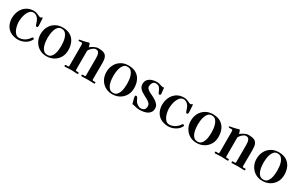

<svg xmlns="http://www.w3.org/2000/svg" viewBox="189 -1850 4893 3164"><g transform="rotate(30 2635.0 -268.0)"><path d="M529 -133Q529 -141 523 -146Q517 -151 509 -151Q501 -151 493 -143Q489 -139 486 -134.5Q483 -130 480 -125Q473 -115 464.5 -106Q456 -97 448 -89Q422 -63 384 -47Q346 -31 309 -31Q270 -31 244 -55.5Q218 -80 202 -116.5Q186 -153 179 -192.5Q172 -232 172 -262Q172 -294 178.5 -336.5Q185 -379 201 -419Q217 -459 244 -486Q271 -513 313 -513Q329 -513 349.5 -503.5Q370 -494 381 -483Q410 -457 422.5 -422.5Q435 -388 447 -352Q449 -344 454 -339Q459 -334 469 -334Q484 -334 488 -344Q492 -354 492 -367Q492 -391 489.5 -415Q487 -439 486 -463Q485 -474 485 -485.5Q485 -497 483 -507Q483 -515 477 -515Q471 -515 460.5 -506.5Q450 -498 439 -498Q435 -498 418 -505Q401 -512 383.5 -520.5Q366 -529 358 -531Q331 -540 301 -540Q219 -540 161.5 -501Q104 -462 74 -397.5Q44 -333 44 -255Q44 -192 68.5 -136Q93 -80 145 -42Q177 -20 221 -8Q265 4 302 4Q345 4 388 -10Q431 -24 466.5 -50.5Q502 -77 523 -116Q525 -120 527 -124.5Q529 -129 529 -133Z M979 -263Q979 -232 975 -190.5Q971 -149 958 -110.5Q945 -72 919.5 -46.5Q894 -21 852 -21Q807 -21 780 -47Q753 -73 739 -113Q725 -153 720.5 -195.5Q716 -238 716 -271Q716 -301 721 -342.5Q726 -384 739.5 -423Q753 -462 778 -488Q803 -514 844 -514Q889 -514 915.5 -487.5Q942 -461 956 -421Q970 -381 974.5 -338.5Q979 -296 979 -263ZM1115 -258Q1115 -343 1085.5 -406.5Q1056 -470 997.5 -505.5Q939 -541 851 -541Q771 -541 711 -504.5Q651 -468 618 -405.5Q585 -343 585 -264Q585 -188 618.5 -127Q652 -66 711 -30Q770 6 847 6Q924 6 984.5 -28Q1045 -62 1080 -121.5Q1115 -181 1115 -258Z M1769 -14Q1769 -30 1755 -30Q1748 -30 1741.5 -29Q1735 -28 1728 -28Q1718 -28 1711.5 -32.5Q1705 -37 1705 -47Q1705 -125 1706 -203Q1707 -281 1707 -359Q1707 -425 1691 -464.5Q1675 -504 1637.5 -521Q1600 -538 1533 -538Q1493 -538 1452 -517.5Q1411 -497 1382 -471Q1381 -478 1376.5 -495Q1372 -512 1365.5 -527Q1359 -542 1351 -542Q1347 -542 1343 -540.5Q1339 -539 1335 -537Q1310 -530 1284.5 -523.5Q1259 -517 1233 -512Q1223 -510 1212 -509Q1201 -508 1191 -505Q1186 -504 1182 -501Q1178 -498 1178 -492Q1178 -484 1185.5 -481.5Q1193 -479 1199 -479Q1209 -479 1218.5 -480Q1228 -481 1238 -481Q1253 -481 1256 -467.5Q1259 -454 1259 -443Q1259 -382 1259 -321Q1259 -260 1259 -199V-54Q1259 -41 1257 -35Q1255 -29 1241 -29Q1231 -29 1222 -29.5Q1213 -30 1204 -30Q1188 -30 1188 -15Q1188 -9 1191 -3.5Q1194 2 1201 2Q1232 2 1262.5 -0.5Q1293 -3 1323 -3Q1352 -3 1379.5 -0.5Q1407 2 1435 2Q1451 2 1451 -17Q1451 -22 1446 -26Q1441 -30 1436 -30Q1428 -30 1419.5 -29.5Q1411 -29 1403 -29Q1392 -29 1389.5 -37Q1387 -45 1387 -54V-408Q1395 -427 1413.5 -449Q1432 -471 1455.5 -487Q1479 -503 1501 -503Q1536 -503 1551.5 -483Q1567 -463 1571.5 -434Q1576 -405 1576 -378Q1576 -294 1575.5 -210Q1575 -126 1575 -42Q1575 -29 1560 -29Q1551 -29 1542 -29.5Q1533 -30 1524 -30Q1508 -30 1508 -15Q1508 -9 1511 -3.5Q1514 2 1521 2Q1550 2 1579 0.5Q1608 -1 1636 -1Q1665 -1 1694.5 0.5Q1724 2 1753 2Q1769 2 1769 -14Z M2231 -263Q2231 -232 2227 -190.5Q2223 -149 2210 -110.5Q2197 -72 2171.5 -46.5Q2146 -21 2104 -21Q2059 -21 2032 -47Q2005 -73 1991 -113Q1977 -153 1972.5 -195.5Q1968 -238 1968 -271Q1968 -301 1973 -342.5Q1978 -384 1991.5 -423Q2005 -462 2030 -488Q2055 -514 2096 -514Q2141 -514 2167.5 -487.5Q2194 -461 2208 -421Q2222 -381 2226.5 -338.5Q2231 -296 2231 -263ZM2367 -258Q2367 -343 2337.5 -406.5Q2308 -470 2249.5 -505.5Q2191 -541 2103 -541Q2023 -541 1963 -504.5Q1903 -468 1870 -405.5Q1837 -343 1837 -264Q1837 -188 1870.5 -127Q1904 -66 1963 -30Q2022 6 2099 6Q2176 6 2236.5 -28Q2297 -62 2332 -121.5Q2367 -181 2367 -258Z M2834 -147Q2834 -184 2812 -212.5Q2790 -241 2757 -263Q2724 -285 2688.5 -302Q2653 -319 2626 -333Q2604 -345 2583 -365Q2562 -385 2562 -413Q2562 -448 2581 -479Q2600 -510 2640 -510Q2678 -510 2698.5 -493Q2719 -476 2731.5 -449.5Q2744 -423 2757 -394Q2761 -386 2765.5 -382Q2770 -378 2780 -378Q2789 -378 2795.5 -384.5Q2802 -391 2801 -401V-404Q2800 -432 2795.5 -460Q2791 -488 2789 -516Q2777 -513 2764 -513Q2755 -513 2739.5 -517.5Q2724 -522 2715 -525Q2696 -533 2677 -536Q2658 -539 2638 -539Q2594 -539 2550.5 -524Q2507 -509 2479 -477Q2451 -445 2451 -394Q2451 -353 2470 -324.5Q2489 -296 2518.5 -276Q2548 -256 2581 -239.5Q2614 -223 2643.5 -206Q2673 -189 2692 -168Q2711 -147 2711 -116Q2711 -70 2688.5 -49Q2666 -28 2621 -28Q2600 -28 2573.5 -43.5Q2547 -59 2533 -74Q2514 -94 2505 -117Q2496 -140 2481 -161Q2475 -170 2463 -170Q2455 -170 2448 -167Q2441 -164 2441 -153Q2441 -142 2447.5 -115.5Q2454 -89 2461.5 -61.5Q2469 -34 2473 -20Q2484 -20 2495 -17.5Q2506 -15 2516 -13Q2540 -7 2564 -2Q2588 3 2613 3Q2651 3 2689.5 -3Q2728 -9 2761 -25Q2794 -41 2814 -70.5Q2834 -100 2834 -147Z M3387 -133Q3387 -141 3381 -146Q3375 -151 3367 -151Q3359 -151 3351 -143Q3347 -139 3344 -134.5Q3341 -130 3338 -125Q3331 -115 3322.5 -106Q3314 -97 3306 -89Q3280 -63 3242 -47Q3204 -31 3167 -31Q3128 -31 3102 -55.5Q3076 -80 3060 -116.5Q3044 -153 3037 -192.5Q3030 -232 3030 -262Q3030 -294 3036.5 -336.5Q3043 -379 3059 -419Q3075 -459 3102 -486Q3129 -513 3171 -513Q3187 -513 3207.5 -503.5Q3228 -494 3239 -483Q3268 -457 3280.5 -422.5Q3293 -388 3305 -352Q3307 -344 3312 -339Q3317 -334 3327 -334Q3342 -334 3346 -344Q3350 -354 3350 -367Q3350 -391 3347.5 -415Q3345 -439 3344 -463Q3343 -474 3343 -485.5Q3343 -497 3341 -507Q3341 -515 3335 -515Q3329 -515 3318.5 -506.5Q3308 -498 3297 -498Q3293 -498 3276 -505Q3259 -512 3241.5 -520.5Q3224 -529 3216 -531Q3189 -540 3159 -540Q3077 -540 3019.5 -501Q2962 -462 2932 -397.5Q2902 -333 2902 -255Q2902 -192 2926.5 -136Q2951 -80 3003 -42Q3035 -20 3079 -8Q3123 4 3160 4Q3203 4 3246 -10Q3289 -24 3324.5 -50.5Q3360 -77 3381 -116Q3383 -120 3385 -124.5Q3387 -129 3387 -133Z M3837 -263Q3837 -232 3833 -190.5Q3829 -149 3816 -110.5Q3803 -72 3777.5 -46.5Q3752 -21 3710 -21Q3665 -21 3638 -47Q3611 -73 3597 -113Q3583 -153 3578.5 -195.5Q3574 -238 3574 -271Q3574 -301 3579 -342.5Q3584 -384 3597.5 -423Q3611 -462 3636 -488Q3661 -514 3702 -514Q3747 -514 3773.5 -487.5Q3800 -461 3814 -421Q3828 -381 3832.5 -338.5Q3837 -296 3837 -263ZM3973 -258Q3973 -343 3943.5 -406.5Q3914 -470 3855.5 -505.5Q3797 -541 3709 -541Q3629 -541 3569 -504.5Q3509 -468 3476 -405.5Q3443 -343 3443 -264Q3443 -188 3476.5 -127Q3510 -66 3569 -30Q3628 6 3705 6Q3782 6 3842.5 -28Q3903 -62 3938 -121.5Q3973 -181 3973 -258Z M4627 -14Q4627 -30 4613 -30Q4606 -30 4599.5 -29Q4593 -28 4586 -28Q4576 -28 4569.5 -32.5Q4563 -37 4563 -47Q4563 -125 4564 -203Q4565 -281 4565 -359Q4565 -425 4549 -464.5Q4533 -504 4495.5 -521Q4458 -538 4391 -538Q4351 -538 4310 -517.5Q4269 -497 4240 -471Q4239 -478 4234.5 -495Q4230 -512 4223.5 -527Q4217 -542 4209 -542Q4205 -542 4201 -540.5Q4197 -539 4193 -537Q4168 -530 4142.5 -523.5Q4117 -517 4091 -512Q4081 -510 4070 -509Q4059 -508 4049 -505Q4044 -504 4040 -501Q4036 -498 4036 -492Q4036 -484 4043.5 -481.5Q4051 -479 4057 -479Q4067 -479 4076.5 -480Q4086 -481 4096 -481Q4111 -481 4114 -467.5Q4117 -454 4117 -443Q4117 -382 4117 -321Q4117 -260 4117 -199V-54Q4117 -41 4115 -35Q4113 -29 4099 -29Q4089 -29 4080 -29.5Q4071 -30 4062 -30Q4046 -30 4046 -15Q4046 -9 4049 -3.5Q4052 2 4059 2Q4090 2 4120.5 -0.5Q4151 -3 4181 -3Q4210 -3 4237.5 -0.5Q4265 2 4293 2Q4309 2 4309 -17Q4309 -22 4304 -26Q4299 -30 4294 -30Q4286 -30 4277.5 -29.5Q4269 -29 4261 -29Q4250 -29 4247.5 -37Q4245 -45 4245 -54V-408Q4253 -427 4271.5 -449Q4290 -471 4313.5 -487Q4337 -503 4359 -503Q4394 -503 4409.5 -483Q4425 -463 4429.5 -434Q4434 -405 4434 -378Q4434 -294 4433.5 -210Q4433 -126 4433 -42Q4433 -29 4418 -29Q4409 -29 4400 -29.5Q4391 -30 4382 -30Q4366 -30 4366 -15Q4366 -9 4369 -3.5Q4372 2 4379 2Q4408 2 4437 0.5Q4466 -1 4494 -1Q4523 -1 4552.5 0.5Q4582 2 4611 2Q4627 2 4627 -14Z M5089 -263Q5089 -232 5085 -190.5Q5081 -149 5068 -110.5Q5055 -72 5029.5 -46.5Q5004 -21 4962 -21Q4917 -21 4890 -47Q4863 -73 4849 -113Q4835 -153 4830.5 -195.5Q4826 -238 4826 -271Q4826 -301 4831 -342.5Q4836 -384 4849.5 -423Q4863 -462 4888 -488Q4913 -514 4954 -514Q4999 -514 5025.5 -487.5Q5052 -461 5066 -421Q5080 -381 5084.5 -338.5Q5089 -296 5089 -263ZM5225 -258Q5225 -343 5195.5 -406.5Q5166 -470 5107.5 -505.5Q5049 -541 4961 -541Q4881 -541 4821 -504.5Q4761 -468 4728 -405.5Q4695 -343 4695 -264Q4695 -188 4728.5 -127Q4762 -66 4821 -30Q4880 6 4957 6Q5034 6 5094.5 -28Q5155 -62 5190 -121.5Q5225 -181 5225 -258Z"/></g></svg>

Font: UoqMunThenKhung
Style: Regular
Weight: 400
Designer: Font-Kai, 金井和夫, 宇文滿月
Foundry: Kazuo Kanai, Moonlit Owen
Version: Version 1.197